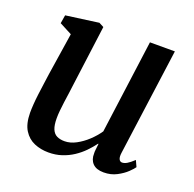

<svg xmlns="http://www.w3.org/2000/svg" viewBox="-106 -671 798 789"><g transform="rotate(20 293.0 -276.0)"><path d="M183.5 10Q150 10 121.5 -2Q93 -14 75.5 -41.8Q58 -69.5 57.5 -117.5Q57.5 -134.5 59 -155.8Q60.5 -177 63.5 -200.5Q66.5 -224 69.8 -247.5Q73 -271 76 -292.5L104.5 -478L50 -506.5L56 -543L199 -562.5L220 -551.5L185.5 -289.5Q183 -268 180 -247Q177 -226 174.2 -206Q171.5 -186 169.8 -168Q168 -150 168 -134.5Q168 -104 175.2 -86.8Q182.5 -69.5 196.5 -62.8Q210.5 -56 230 -56Q255 -56 280.2 -69.5Q305.5 -83 328 -104Q350.5 -125 366.5 -148.5L421.5 -558H530.5L467 -91Q464.5 -72.5 469 -63.5Q473.5 -54.5 482.5 -54.5Q492 -54.5 503.5 -61Q515 -67.5 532.5 -84L545 -57Q540 -49 523.5 -33Q507 -17 481.8 -3.8Q456.5 9.5 425 9.5Q392.5 9.5 376.8 -7Q361 -23.5 362 -50.5Q361.5 -53 361.8 -57.8Q362 -62.5 362.8 -68.8Q363.5 -75 364.2 -81.2Q365 -87.5 365.5 -93L364 -94Q349.5 -74.5 331.5 -56Q313.5 -37.5 290.8 -22.5Q268 -7.5 241.5 1.2Q215 10 183.5 10Z"/></g></svg>

Font: Merriweather 28pt Medium
Style: Italic
Weight: 500
Italic angle: -7.8°
Version: Version 2.101